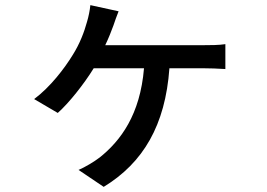

<svg xmlns="http://www.w3.org/2000/svg" viewBox="-20 -639 1040 748"><path d="M442 -595 332 -619C330 -598 325 -574 319 -554C308 -514 291 -469 264 -426C231 -372 176 -300 113 -253L205 -199C247 -236 307 -311 345 -373H541C526 -192 450 -91 369 -26C347 -9 310 13 286 23L384 89C538 -5 624 -151 640 -373H775C795 -373 830 -372 858 -370V-467C833 -463 797 -463 775 -463H390C403 -490 414 -518 422 -540C428 -558 434 -575 442 -595Z"/></svg>

Font: Noto Sans CJK HK Medium
Style: Regular
Weight: 500
Designer: Ryoko NISHIZUKA 西塚涼子 (kana, bopomofo & ideographs); Paul D. Hunt (Latin, Greek & Cyrillic); Sandoll Communications 산돌커뮤니
Foundry: Adobe
Version: Version 2.004;hotconv 1.0.118;makeotfexe 2.5.65603